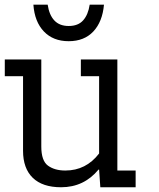

<svg xmlns="http://www.w3.org/2000/svg" viewBox="-33 -789 668 809"><path d="M384.6 -467.9H307.7V-538.5H461.5V-70.5H538.5V0H389.7L384.6 -74.4H382.1Q320.5 0 224.4 0Q146.2 0 105.1 -39.7Q64.1 -79.5 64.1 -153.8V-467.9H-12.8V-538.5H141V-171.8Q141 -111.5 169.2 -91Q197.4 -70.5 242.3 -70.5Q329.5 -70.5 384.6 -142.3ZM167.9 -769.2Q174.4 -725.6 196.2 -702.6Q217.9 -679.5 256.4 -679.5Q296.2 -679.5 317.3 -703.2Q338.5 -726.9 344.9 -769.2H405.1Q398.7 -697.4 360.3 -656.4Q321.8 -615.4 256.4 -615.4Q191 -615.4 151.9 -656.4Q112.8 -697.4 107.7 -769.2Z"/></svg>

Font: Slabo 13px
Style: Regular
Weight: 400
Designer: John Hudson
Foundry: Tiro Typeworks Ltd.
Version: Version 1.02 Build 005a